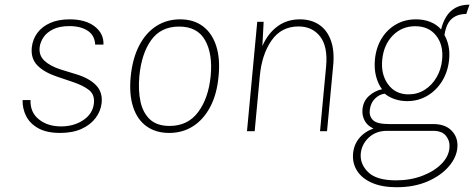

<svg xmlns="http://www.w3.org/2000/svg" viewBox="-20 -563 2035 824"><path d="M238 7.5Q180.5 7.5 144.5 -12.5Q108.5 -32.5 92.2 -64.8Q76 -97 77 -133.5H111Q109 -81 146.8 -50.8Q184.5 -20.5 242 -20.5Q297 -20.5 337.5 -47.5Q378 -74.5 383 -119.5Q387 -156 363 -175.8Q339 -195.5 293 -211L223.5 -234.5Q168 -253.5 139.8 -283Q111.5 -312.5 116.5 -360Q120.5 -395 140.5 -422Q160.5 -449 195.5 -464.5Q230.5 -480 278.5 -480Q347.5 -480 386.8 -449.2Q426 -418.5 424 -371.5H388.5Q386.5 -411.5 356.2 -431.2Q326 -451 278 -451Q235.5 -451 208.2 -437.5Q181 -424 167.2 -403.8Q153.5 -383.5 150.5 -362.5Q145.5 -326 170.5 -302.5Q195.5 -279 241.5 -264.5L306.5 -244.5Q363 -227.5 392.2 -197.2Q421.5 -167 416 -119.5Q412 -85.5 390.2 -56.5Q368.5 -27.5 330.2 -10Q292 7.5 238 7.5Z M706 7.5Q649 7.5 609.2 -20.8Q569.5 -49 551.5 -103.5Q533.5 -158 541 -235.5Q549 -313 577.5 -367.8Q606 -422.5 651 -451.2Q696 -480 753 -480Q811 -480 850.5 -450.5Q890 -421 907.8 -366.2Q925.5 -311.5 918 -235.5Q911 -158.5 882.2 -104.2Q853.5 -50 808.5 -21.2Q763.5 7.5 706 7.5ZM707.5 -22.5Q786 -22.5 830.2 -81.8Q874.5 -141 884 -235.5Q893.5 -330.5 860.5 -389.8Q827.5 -449 748.5 -449Q670.5 -449 628.8 -390.8Q587 -332.5 578 -235.5Q572.5 -174 583.2 -125.8Q594 -77.5 624.2 -50Q654.5 -22.5 707.5 -22.5Z M1040 0 1084 -469.5H1111.5L1106 -365.5Q1130 -420 1171 -450Q1212 -480 1267 -480Q1315 -480 1349.5 -457Q1384 -434 1400.2 -388.8Q1416.5 -343.5 1409.5 -277.5L1383.5 0H1353.5L1379.5 -277.5Q1387.5 -363 1354 -406.2Q1320.5 -449.5 1261 -449.5Q1187.5 -449.5 1145.5 -389.5Q1103.5 -329.5 1095 -236L1073 0Z M1682.5 240.5Q1620 240.5 1577.2 222Q1534.5 203.5 1513.5 171.5Q1492.5 139.5 1495 99.5Q1497.5 60.5 1520.2 31.8Q1543 3 1582.5 -11.5Q1556.5 -23.5 1545 -45.2Q1533.5 -67 1535.5 -92.5Q1538.5 -128.5 1563.2 -151Q1588 -173.5 1619.5 -180Q1602 -203.5 1593.8 -236Q1585.5 -268.5 1589 -307.5Q1594 -359 1617.8 -397.8Q1641.5 -436.5 1679.5 -458.2Q1717.5 -480 1765 -480Q1798.5 -480 1826.5 -469Q1854.5 -458 1873 -436.5Q1880.5 -468 1895.5 -492Q1910.5 -516 1934.8 -529.5Q1959 -543 1995 -543L1981 -503Q1942 -503 1918.2 -481.8Q1894.5 -460.5 1887.5 -412.5Q1899.5 -391.5 1905 -365.2Q1910.5 -339 1907.5 -307.5Q1902.5 -256 1877.8 -215.5Q1853 -175 1814 -152Q1775 -129 1727.5 -129Q1700 -129 1675 -137.2Q1650 -145.5 1631 -161Q1608 -158 1589.5 -140Q1571 -122 1567 -92Q1563.5 -65.5 1580.2 -48Q1597 -30.5 1651.5 -30.5H1840.5Q1891 -30.5 1918.5 -2Q1946 26.5 1943 69Q1940 112 1906 151.5Q1872 191 1814.5 215.8Q1757 240.5 1682.5 240.5ZM1680 211Q1741.5 211 1792.5 191.5Q1843.5 172 1874.8 140.2Q1906 108.5 1909 71Q1911.5 42.5 1894.5 20.5Q1877.5 -1.5 1838.5 -1.5H1641Q1592.5 -1.5 1561.5 28.5Q1530.5 58.5 1528 100Q1526 144 1561.8 177.5Q1597.5 211 1680 211ZM1733.5 -158Q1771.5 -158 1802.5 -177.5Q1833.5 -197 1853.5 -231Q1873.5 -265 1877.5 -307.5Q1883.5 -370 1851.8 -410.2Q1820 -450.5 1762 -450.5Q1705 -450.5 1666 -411Q1627 -371.5 1620.5 -307.5Q1614 -244 1645.5 -201Q1677 -158 1733.5 -158Z"/></svg>

Font: Karla ExtraLight
Style: Italic
Weight: 250
Italic angle: -8°
Designer: Jonathan Pinhorn
Version: Version 2.004;gftools[0.9.33]